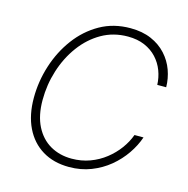

<svg xmlns="http://www.w3.org/2000/svg" viewBox="-109 -842 936 956"><g transform="rotate(15 359.0 -363.5)"><path d="M329.6 9.8Q250 9.8 192.1 -25.4Q134.3 -60.5 103 -125.2Q71.8 -189.9 71.8 -277.8Q71.8 -362.8 97.9 -444.6Q124 -526.4 173.1 -592.5Q222.2 -658.7 291.5 -698Q360.8 -737.3 447.8 -737.3Q509.3 -737.3 555.4 -717.3Q601.6 -697.3 632.6 -663.1Q663.6 -628.9 679 -586.4Q694.3 -543.9 694.8 -499H648.9Q647.5 -536.6 634.3 -571.5Q621.1 -606.4 595.7 -634Q570.3 -661.6 533 -677.7Q495.6 -693.8 446.3 -693.8Q372.1 -693.8 311.5 -659.2Q251 -624.5 207.3 -565.2Q163.6 -505.9 140.1 -431.6Q116.7 -357.4 116.7 -278.8Q116.7 -199.2 144.5 -144.3Q172.4 -89.4 220.9 -61.5Q269.5 -33.7 331.1 -33.7Q381.3 -33.7 425 -49.8Q468.8 -65.9 504.2 -93.8Q539.6 -121.6 564.9 -156.2Q590.3 -190.9 604 -228.5H650.4Q635.3 -184.1 606.2 -141.6Q577.1 -99.1 535.9 -64.9Q494.6 -30.8 442.6 -10.5Q390.6 9.8 329.6 9.8Z"/></g></svg>

Font: Inter 17pt ExtraLight
Style: Italic
Weight: 250
Italic angle: -9.3988°
Version: Version 4.001;git-66647c0bb